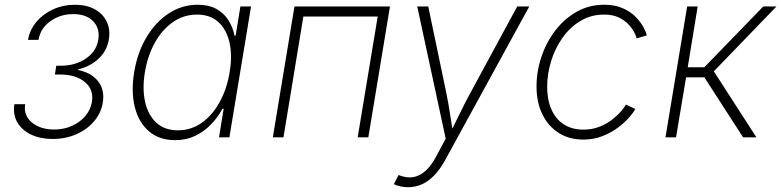

<svg xmlns="http://www.w3.org/2000/svg" viewBox="-20 -573 3259 801"><path d="M199.2 6.8Q148.4 6.8 109.9 -11.5Q71.3 -29.8 52.2 -62.7Q33.2 -95.7 40 -138.2H85Q77.6 -91.8 112.8 -62.3Q147.9 -32.7 206.1 -32.7Q247.1 -32.7 280.8 -48.1Q314.5 -63.5 336.2 -89.4Q357.9 -115.2 363.3 -147Q372.1 -199.2 334.2 -230.7Q296.4 -262.2 229 -262.2H209L214.8 -298.8H234.4Q293.9 -298.8 338.1 -328.6Q382.3 -358.4 390.1 -407.7Q397.5 -454.6 368.7 -484.4Q339.8 -514.2 285.6 -514.2Q231.4 -514.2 190.2 -484.6Q148.9 -455.1 140.6 -406.7H96.7Q104.5 -449.7 132.6 -482.7Q160.6 -515.6 202.4 -534.4Q244.1 -553.2 292.5 -553.2Q341.3 -553.2 375.5 -534.2Q409.7 -515.1 425.3 -482.7Q440.9 -450.2 434.1 -408.7Q426.3 -360.8 391.1 -328.1Q356 -295.4 306.6 -283.7L306.2 -280.8Q362.8 -269 390.1 -232.9Q417.5 -196.8 408.7 -144.5Q401.9 -101.6 372.6 -67.1Q343.3 -32.7 298.3 -12.9Q253.4 6.8 199.2 6.8Z M710.4 11.7Q645 11.7 602.1 -24.7Q559.1 -61 542.7 -125Q526.4 -189 539.6 -271.5Q553.2 -354 591.1 -417.5Q628.9 -481 684.1 -517.1Q739.3 -553.2 804.7 -553.2Q851.1 -553.2 882.8 -535.6Q914.6 -518.1 933.1 -488.5Q951.7 -459 958.5 -423.8H962.9L982.9 -545.9H1027.3L937 0H893.6L913.1 -119.1H907.7Q889.2 -84 860.6 -54.2Q832 -24.4 794.4 -6.3Q756.8 11.7 710.4 11.7ZM722.2 -29.3Q777.3 -29.3 822 -61Q866.7 -92.8 896.7 -147.7Q926.8 -202.6 938 -272Q949.7 -341.3 937.5 -395.5Q925.3 -449.7 891.1 -481Q856.9 -512.2 801.8 -512.2Q746.1 -512.2 700.9 -480.5Q655.8 -448.7 625.7 -394.3Q595.7 -339.8 584.5 -272Q573.2 -203.6 585.2 -148.7Q597.2 -93.8 631.8 -61.5Q666.5 -29.3 722.2 -29.3Z M1606.9 -545.9 1516.6 0H1472.2L1555.7 -503.9H1245.6L1162.6 0H1118.2L1208.5 -545.9Z M1623 195.3 1642.6 157.2 1648.4 159.2Q1678.2 170.4 1704.8 165.8Q1731.4 161.1 1755.1 139.9Q1778.8 118.7 1799.8 79.6L1839.4 5.4L1720.7 -545.9H1766.6L1842.3 -183.6Q1851.1 -140.6 1857.4 -97.9Q1863.8 -55.2 1870.6 -13.7H1856Q1877 -55.2 1897.5 -97.9Q1918 -140.6 1941.4 -183.6L2137.7 -545.9H2188L1836.4 96.2Q1815.9 133.3 1792 158.2Q1768.1 183.1 1740.7 195.6Q1713.4 208 1682.1 208Q1666 208 1650.4 204.6Q1634.8 201.2 1623 195.3Z M2413.6 9.3Q2354 9.3 2310.3 -18.8Q2266.6 -46.9 2242.4 -96.7Q2218.3 -146.5 2218.3 -211.9Q2218.3 -275.4 2238.8 -336.2Q2259.3 -397 2296.9 -446Q2334.5 -495.1 2386.2 -524.2Q2438 -553.2 2501 -553.2Q2544.9 -553.2 2577.1 -539.1Q2609.4 -524.9 2630.6 -503.7Q2651.9 -482.4 2663.6 -460.9Q2675.3 -439.5 2678.2 -425.3L2635.7 -412.6Q2634.3 -422.4 2625.7 -438.7Q2617.2 -455.1 2601.3 -471.9Q2585.4 -488.8 2560.5 -500.5Q2535.6 -512.2 2500 -512.2Q2445.3 -512.2 2401.4 -485.6Q2357.4 -459 2326.4 -415Q2295.4 -371.1 2279.1 -317.6Q2262.7 -264.2 2262.7 -210Q2262.7 -157.2 2280.3 -116.9Q2297.9 -76.7 2331.8 -54.4Q2365.7 -32.2 2414.1 -32.2Q2450.7 -32.2 2481.2 -44.4Q2511.7 -56.6 2534.7 -74.7Q2557.6 -92.8 2572 -109.9Q2586.4 -127 2591.3 -136.7L2630.4 -118.7Q2623 -104 2604.5 -82.8Q2585.9 -61.5 2557.9 -40.5Q2529.8 -19.5 2493.4 -5.1Q2457 9.3 2413.6 9.3Z M2756.3 0 2846.7 -545.9H2890.6L2849.1 -292.5H2918.5L3164.1 -545.9H3219.2L2958 -275.4L3135.7 0H3080.1L2918.5 -250.5H2842.3L2800.3 0Z"/></svg>

Font: Inter ExtraLight
Style: Italic
Weight: 250
Italic angle: -9.3988°
Designer: Rasmus Andersson
Foundry: rsms
Version: Version 4.001;git-66647c0bb